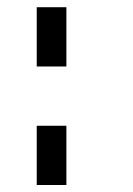

<svg xmlns="http://www.w3.org/2000/svg" viewBox="-20 -687 373 540"><path d="M83.3 -166.7V-333.3H166.7V-166.7ZM83.3 -500V-666.7H166.7V-500Z"/></svg>

Font: Galmuri11 Regular
Style: Regular
Weight: 400
Designer: Minseo Lee (Quiple)
Version: Version 2.356;hotconv 1.1.0;makeotfexe 2.6.0 DEVELOPMENT